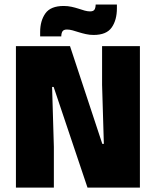

<svg xmlns="http://www.w3.org/2000/svg" viewBox="-20 -848 704 868"><path d="M296.5 -639.5 442.5 -197.5H449.5L441.5 -464.5V-639.5H612.5V0H375.5L222.5 -455H215.5L223.5 -184V0H52V-639.5ZM403 -690Q385 -690 368.2 -693.8Q351.5 -697.5 336.5 -702.2Q321.5 -707 308 -710.8Q294.5 -714.5 283 -714.5Q268.5 -714.5 263 -707Q257.5 -699.5 257 -684V-683.5H161.5V-703Q161.5 -754 185.2 -787.5Q209 -821 268 -821Q287 -821 303.8 -817.2Q320.5 -813.5 335 -808.8Q349.5 -804 362.5 -800.2Q375.5 -796.5 387 -796.5Q401.5 -796.5 406.8 -804Q412 -811.5 412.5 -827V-827.5H508.5V-810.5Q508.5 -757.5 485 -723.8Q461.5 -690 403 -690Z"/></svg>

Font: Anek Telugu ExtraBold
Style: Regular
Weight: 800
Designer: Omkar Bhoir (Telugu), Yesha Goshar (Latin)
Foundry: Ek Type
Version: Version 1.003